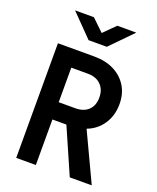

<svg xmlns="http://www.w3.org/2000/svg" viewBox="-170 -1050 940 1149"><g transform="rotate(20 300.0 -475.0)"><path d="M76 0V-730H307Q380 -730 433.5 -703Q487 -676 517 -627.5Q547 -579 547 -513Q547 -440 510.5 -385.5Q474 -331 412 -308L557 0H417L290 -290H201V0ZM201 -400H307Q360 -400 390 -429Q420 -458 420 -509Q420 -560 389.5 -590Q359 -620 307 -620H201ZM242 -810 105 -950H225L301 -877L374 -950H495L358 -810Z"/></g></svg>

Font: NKDuy Mono
Style: Bold
Weight: 700
Monospace: yes
Designer: NKDuy
Foundry: NKDuy
Version: Version 2.251; ttfautohint (v1.8.4.7-5d5b)